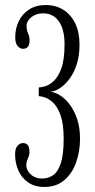

<svg xmlns="http://www.w3.org/2000/svg" viewBox="-20 -731 378 763"><path d="M156.5 12Q118 12 92 -6Q66 -24 53 -53.5Q40 -83 40 -117Q40 -141.5 49.8 -152Q59.5 -162.5 71.5 -162.5Q83.5 -162.5 90.2 -154.5Q97 -146.5 97 -127.5Q97 -116 94 -108.8Q91 -101.5 87.8 -94Q84.5 -86.5 84.5 -73.5Q84.5 -55 102 -38.2Q119.5 -21.5 148 -21.5Q171.5 -21.5 190.8 -34.5Q210 -47.5 221.5 -81.8Q233 -116 233 -179.5Q233 -238 221 -272Q209 -306 191.5 -322.5Q174 -339 158 -344Q142 -349 134 -349V-383.5Q142 -383.5 158.8 -388Q175.5 -392.5 193.5 -409Q211.5 -425.5 224 -460Q236.5 -494.5 236.5 -555Q236.5 -614.5 213.8 -646.2Q191 -678 151.5 -678Q123 -678 104.2 -662.5Q85.5 -647 85.5 -629Q85.5 -614.5 88.5 -606.2Q91.5 -598 94.5 -590.8Q97.5 -583.5 97.5 -571.5Q97.5 -552.5 90.5 -544.8Q83.5 -537 71.5 -537Q60 -537 50.2 -547.8Q40.5 -558.5 40.5 -583.5Q40.5 -617 54.2 -646Q68 -675 95.2 -693Q122.5 -711 162.5 -711Q201.5 -711 231.8 -692Q262 -673 279 -637.8Q296 -602.5 296 -553.5Q296 -509.5 284.8 -475Q273.5 -440.5 255.2 -416.5Q237 -392.5 216.8 -379.8Q196.5 -367 178.5 -366.5Q196.5 -365.5 217.2 -353Q238 -340.5 256.2 -316.8Q274.5 -293 286.2 -258.8Q298 -224.5 298 -180Q298 -128 282 -84.2Q266 -40.5 234.5 -14.2Q203 12 156.5 12Z"/></svg>

Font: Imbue Thin 10pt Light
Style: Regular
Weight: 300
Version: Version 1.102